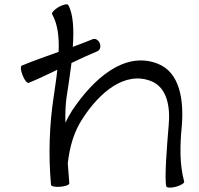

<svg xmlns="http://www.w3.org/2000/svg" viewBox="-20 -844 913 881"><path d="M112 -464C156 -482 200 -503 243 -524C239 -483 232 -442 227 -405C206 -269 202 -132 214 4C214 11 234 15 257 13C281 11 299 4 298 -4C296 -32 293 -63 291 -94C299 -168 319 -241 361 -303C437 -419 552 -519 673 -472C747 -443 762 -353 754 -269C746 -175 734 -23 743 11C745 18 765 19 787 13C810 7 827 -4 825 -11C803 -93 806 -179 814 -264C824 -382 807 -512 703 -552C551 -611 408 -482 311 -337C300 -319 289 -300 280 -281C279 -326 281 -365 285 -395C293 -444 301 -500 308 -555C347 -574 387 -592 427 -609C439 -614 444 -630 438 -645C432 -661 417 -669 405 -664C375 -652 345 -640 314 -629C320 -709 316 -781 293 -821C289 -828 270 -823 249 -812C229 -800 216 -785 219 -779C245 -734 252 -672 249 -606C193 -586 136 -566 80 -543C73 -540 75 -520 84 -498C92 -476 105 -461 112 -464Z"/></svg>

Font: Nupuram Expanded Light
Style: Regular
Weight: 300
Width: 7
Designer: Santhosh Thottingal (santhosh.thottingal@gmail.com)
Foundry: SMC
Version: Version 1.000